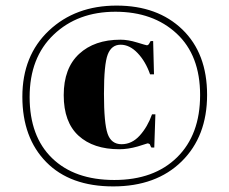

<svg xmlns="http://www.w3.org/2000/svg" viewBox="-20 -656 821 687"><path d="M397 -636Q544 -636 632.5 -550.5Q721 -465 721 -316.5Q721 -168 630 -78.5Q539 11 385 11Q231 11 145.5 -76Q60 -163 60 -310Q60 -457 155 -546.5Q250 -636 397 -636ZM389 -12Q531 -12 613.5 -93Q696 -174 696 -316Q696 -458 612 -536Q528 -614 393 -614Q258 -614 172 -532Q86 -450 86 -309Q86 -168 166.5 -90Q247 -12 389 -12ZM524 -247H536L532 -128H522Q520 -130 518.5 -134Q517 -138 516 -140Q512 -143 508 -143L473 -132Q438 -122 407 -122Q314 -122 261 -170.5Q208 -219 208 -315.5Q208 -412 263 -463Q318 -514 411 -514Q438 -514 470.5 -504Q503 -494 505.5 -494Q508 -494 510 -495.5Q512 -497 513 -498.5Q514 -500 516 -504Q518 -508 519 -509H528L531 -390H517Q501 -436 472.5 -466Q444 -496 411.5 -496Q379 -496 365.5 -461Q352 -426 352 -320.5Q352 -215 365 -177.5Q378 -140 415 -140Q452 -140 480 -171Q508 -202 524 -247Z"/></svg>

Font: SVN-Abril Fatface
Style: Regular
Weight: 400
Designer: Veronika Burian, Jos? Scaglione
Foundry: TypeTogether
Version: Version 1.001